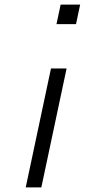

<svg xmlns="http://www.w3.org/2000/svg" viewBox="-20 -816 369 836"><path d="M311 -711H226L244 -796H329ZM92 0 202 -518H270L160 0Z"/></svg>

Font: Afta sans
Style: Italic
Weight: 400
Italic angle: -12°
Designer: par.qink
Foundry: Oriol Esparraguera Font
Version: Version 1.000